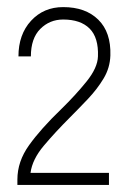

<svg xmlns="http://www.w3.org/2000/svg" viewBox="-20 -721 360 541"><path d="M29 -200V-215Q29 -266 62 -312Q95 -358 152 -413Q193 -453 224 -491.5Q255 -530 256 -562Q258 -615 232.5 -640.5Q207 -666 158 -666Q120 -666 93.5 -639.5Q67 -613 67 -562H32Q32 -624 67.5 -662.5Q103 -701 158 -701Q221 -701 257 -665.5Q293 -630 291 -565Q290 -530 272 -500Q254 -470 228 -442.5Q202 -415 176 -389Q136 -349 103.5 -310.5Q71 -272 66 -234H287V-200Z"/></svg>

Font: Zen Kaku Gothic Antique Light
Style: Regular
Weight: 300
Designer: Yoshimichi Ohira
Foundry: Positype
Version: Version 1.001